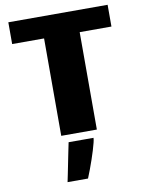

<svg xmlns="http://www.w3.org/2000/svg" viewBox="-104 -783 852 1128"><g transform="rotate(-10 322.0 -218.5)"><path d="M216.3 0V-581.1H25.9V-710.9H618.2V-581.1H428.7V0ZM205.6 274.4Q210.4 251.5 215.1 228.5Q219.7 205.6 224.4 182.4Q229 159.2 233.6 136.2Q238.3 113.3 242.9 90.3Q247.6 67.4 252.4 44.4H400.9V45.4Q400.9 54.2 396.2 73Q391.6 91.8 384 116.7Q376.5 141.6 366.9 169.4Q357.4 197.3 347.2 224.4Q336.9 251.5 327.6 274.4Z"/></g></svg>

Font: Comme Black
Style: Regular
Weight: 900
Version: Version 1.000;gftools[0.9.27]